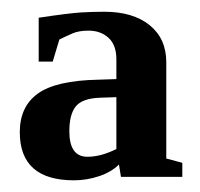

<svg xmlns="http://www.w3.org/2000/svg" viewBox="-20 -685 340 327"><path d="M157.7 -665Q206.5 -665 234.9 -642.1Q263.2 -619.1 263.2 -579.1V-415L290.5 -407.7V-383.8H186L182.6 -404.8Q169.9 -392.1 148.9 -385Q127.9 -377.9 106 -377.9Q13.7 -377.9 13.7 -460Q13.7 -503.4 44.4 -525.6Q75.2 -547.9 147.9 -549.3L178.2 -550.3V-584Q178.2 -608.4 164.8 -620.6Q151.4 -632.8 130.9 -632.8Q114.7 -632.8 104.2 -628.4Q93.8 -624 81.1 -617.7L69.8 -580.1H45.9V-654.8Q97.7 -662.6 117.9 -663.8Q138.2 -665 157.7 -665ZM178.2 -519.5 150.9 -518.6Q120.6 -517.6 109.4 -504.2Q98.1 -490.7 98.1 -461.4Q98.1 -418 128.9 -418Q151.9 -418 178.2 -431.2Z"/></svg>

Font: Tinos
Style: Bold
Weight: 700
Designer: Steve Matteson
Foundry: Monotype Imaging Inc.
Version: Version 1.23